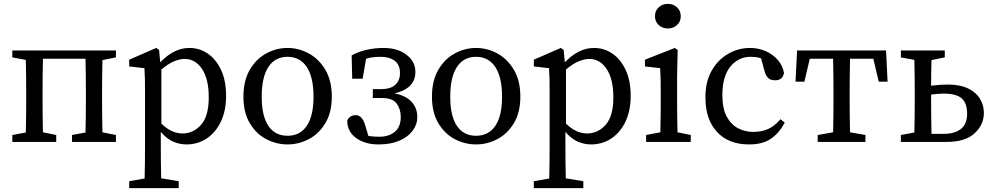

<svg xmlns="http://www.w3.org/2000/svg" viewBox="-20 -737 5159 997"><path d="M44 0V-36L114 -49Q115 -87 115.5 -131.5Q116 -176 116 -210V-265Q116 -299 115.5 -344Q115 -389 114 -426L44 -439V-475H582V-439L512 -425Q511 -388 510.5 -343.5Q510 -299 510 -265V-210Q510 -176 510.5 -132Q511 -88 512 -50L582 -36V0H354V-36L424 -49Q425 -87 425.5 -131.5Q426 -176 426 -210V-265Q426 -300 425.5 -347Q425 -394 424 -432H203Q202 -394 201.5 -347Q201 -300 201 -265V-210Q201 -176 201.5 -132Q202 -88 203 -50L272 -36V0Z M651 240V204L731 190Q732 149 732.5 108.5Q733 68 733 28V-258Q733 -299 732.5 -326Q732 -353 730 -383L651 -392V-427L791 -488L806 -478L812 -413Q883 -488 963 -488Q1017 -488 1060 -458Q1103 -428 1128.5 -372.5Q1154 -317 1154 -239Q1154 -162 1127 -105.5Q1100 -49 1053.5 -18Q1007 13 948 13Q914 13 880.5 -1Q847 -15 815 -52V27Q815 67 815.5 107.5Q816 148 817 189L908 204V240ZM939 -431Q916 -431 886 -419.5Q856 -408 818 -376V-95Q846 -68 873 -56Q900 -44 928 -44Q984 -44 1024 -89Q1064 -134 1064 -231Q1064 -327 1029 -379Q994 -431 939 -431Z M1473 13Q1415 13 1362.5 -14.5Q1310 -42 1277 -97.5Q1244 -153 1244 -235Q1244 -318 1277 -374.5Q1310 -431 1362.5 -459.5Q1415 -488 1473 -488Q1531 -488 1583.5 -459.5Q1636 -431 1669.5 -374.5Q1703 -318 1703 -235Q1703 -153 1669.5 -97.5Q1636 -42 1583.5 -14.5Q1531 13 1473 13ZM1473 -32Q1538 -32 1573 -83.5Q1608 -135 1608 -235Q1608 -336 1573 -389Q1538 -442 1473 -442Q1408 -442 1373.5 -389Q1339 -336 1339 -235Q1339 -135 1373.5 -83.5Q1408 -32 1473 -32Z M1945 13Q1875 13 1829 -20.5Q1783 -54 1783 -111Q1796 -139 1828 -139Q1845 -139 1857.5 -124.5Q1870 -110 1876 -87L1893 -31Q1906 -29 1920 -28Q1934 -27 1950 -27Q1999 -27 2030 -52.5Q2061 -78 2061 -130Q2061 -170 2040 -199Q2019 -228 1963 -228H1916V-274H1956Q2008 -274 2032.5 -296.5Q2057 -319 2057 -357Q2057 -401 2029.5 -421.5Q2002 -442 1956 -442Q1911 -442 1881 -432L1863 -328H1809L1806 -449Q1836 -467 1880.5 -477.5Q1925 -488 1972 -488Q2045 -488 2091 -452.5Q2137 -417 2137 -364Q2137 -277 2028 -252Q2087 -241 2117 -208.5Q2147 -176 2147 -129Q2147 -91 2123 -58.5Q2099 -26 2054 -6.5Q2009 13 1945 13Z M2452 13Q2394 13 2341.5 -14.5Q2289 -42 2256 -97.5Q2223 -153 2223 -235Q2223 -318 2256 -374.5Q2289 -431 2341.5 -459.5Q2394 -488 2452 -488Q2510 -488 2562.5 -459.5Q2615 -431 2648.5 -374.5Q2682 -318 2682 -235Q2682 -153 2648.5 -97.5Q2615 -42 2562.5 -14.5Q2510 13 2452 13ZM2452 -32Q2517 -32 2552 -83.5Q2587 -135 2587 -235Q2587 -336 2552 -389Q2517 -442 2452 -442Q2387 -442 2352.5 -389Q2318 -336 2318 -235Q2318 -135 2352.5 -83.5Q2387 -32 2452 -32Z M2752 240V204L2832 190Q2833 149 2833.5 108.5Q2834 68 2834 28V-258Q2834 -299 2833.5 -326Q2833 -353 2831 -383L2752 -392V-427L2892 -488L2907 -478L2913 -413Q2984 -488 3064 -488Q3118 -488 3161 -458Q3204 -428 3229.5 -372.5Q3255 -317 3255 -239Q3255 -162 3228 -105.5Q3201 -49 3154.5 -18Q3108 13 3049 13Q3015 13 2981.5 -1Q2948 -15 2916 -52V27Q2916 67 2916.5 107.5Q2917 148 2918 189L3009 204V240ZM3040 -431Q3017 -431 2987 -419.5Q2957 -408 2919 -376V-95Q2947 -68 2974 -56Q3001 -44 3029 -44Q3085 -44 3125 -89Q3165 -134 3165 -231Q3165 -327 3130 -379Q3095 -431 3040 -431Z M3335 0V-36L3409 -50Q3410 -88 3410.5 -132Q3411 -176 3411 -210V-257Q3411 -298 3410.5 -325.5Q3410 -353 3408 -383L3329 -392V-427L3484 -488L3499 -478L3496 -342V-210Q3496 -177 3496.5 -132.5Q3497 -88 3498 -50L3567 -36V0ZM3448 -589Q3420 -589 3400.5 -607Q3381 -625 3381 -653Q3381 -681 3400.5 -699Q3420 -717 3448 -717Q3476 -717 3495.5 -699Q3515 -681 3515 -653Q3515 -625 3495.5 -607Q3476 -589 3448 -589Z M3870 13Q3763 13 3703 -52Q3643 -117 3643 -232Q3643 -313 3675.5 -370Q3708 -427 3761 -457.5Q3814 -488 3874 -488Q3919 -488 3957 -471Q3995 -454 4020 -424.5Q4045 -395 4051 -358Q4044 -320 4005 -320Q3980 -320 3967.5 -333.5Q3955 -347 3950 -368L3932 -434Q3918 -439 3904 -440.5Q3890 -442 3878 -442Q3814 -442 3772.5 -391Q3731 -340 3731 -242Q3731 -175 3753 -133Q3775 -91 3811.5 -71.5Q3848 -52 3893 -52Q3931 -52 3965 -65.5Q3999 -79 4033 -118L4055 -100Q4026 -46 3983 -16.5Q3940 13 3870 13Z M4111 -313 4119 -475H4581L4589 -313H4543L4515 -432H4394Q4393 -394 4392.5 -347Q4392 -300 4392 -265V-210Q4392 -176 4392.5 -132Q4393 -88 4394 -50L4474 -36V0H4226V-36L4306 -50Q4307 -88 4307.5 -132Q4308 -176 4308 -210V-265Q4308 -300 4307.5 -347Q4307 -394 4306 -432H4185L4157 -313Z M4815 -210Q4815 -174 4815.5 -127Q4816 -80 4817 -42H4881Q4939 -42 4970.5 -68Q5002 -94 5002 -146Q5002 -201 4974 -226Q4946 -251 4879 -251Q4864 -251 4848 -249.5Q4832 -248 4815 -246ZM4658 -439V-475H4886V-439L4817 -425Q4816 -395 4815.5 -359.5Q4815 -324 4815 -292Q4837 -295 4859.5 -296.5Q4882 -298 4901 -298Q4965 -298 5006.5 -278Q5048 -258 5068.5 -224.5Q5089 -191 5089 -151Q5089 -89 5040.5 -44.5Q4992 0 4894 0H4658V-36L4728 -49Q4729 -87 4729.5 -131.5Q4730 -176 4730 -210V-265Q4730 -299 4729.5 -344Q4729 -389 4728 -426Z"/></svg>

Font: Source Serif 4
Style: Regular
Weight: 400
Designer: Frank Grießhammer
Foundry: Adobe
Version: Version 4.005;hotconv 1.1.0;makeotfexe 2.6.0